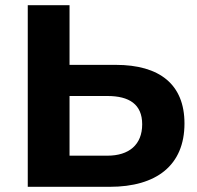

<svg xmlns="http://www.w3.org/2000/svg" viewBox="-20 -720 761 740"><path d="M248 -470V-700H87V0H403C583 0 691 -83 691 -244C691 -395 595 -470 426 -470ZM248 -120V-350H394C478 -350 528 -318 528 -241C528 -162 477 -120 394 -120Z"/></svg>

Font: Talent SemiBold
Style: Bold
Weight: 700
Designer: Mike Powis
Version: Version 1.001;hotconv 1.0.109;makeotfexe 2.5.65596